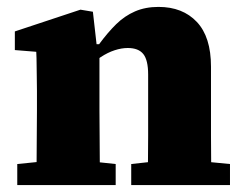

<svg xmlns="http://www.w3.org/2000/svg" viewBox="-20 -536 706 556"><path d="M30 0V-61L129 -71H221L315 -61V0ZM85 0Q86 -30 86 -67Q86 -104 86.5 -143Q87 -182 87 -215V-273Q87 -296 86.5 -314.5Q86 -333 86 -350Q86 -367 85 -386L23 -391V-445L213 -508L249 -502L261 -396L268 -394V-215Q268 -182 268.5 -143Q269 -104 269 -67Q269 -30 270 0ZM360 0V-61L451 -71H543L646 -61V0ZM408 0Q408 -30 408.5 -67Q409 -104 409 -142.5Q409 -181 409 -215V-320Q409 -362 395 -379.5Q381 -397 350 -397Q332 -397 312 -390.5Q292 -384 271.5 -370.5Q251 -357 232 -338L231 -408H267Q292 -442 316.5 -466Q341 -490 371 -503Q401 -516 439 -516Q509 -516 550 -472.5Q591 -429 591 -343V-215Q591 -181 591 -142.5Q591 -104 591.5 -67Q592 -30 592 0Z"/></svg>

Font: Source Serif 4 ExtraBold
Style: Regular
Weight: 800
Designer: Frank Grießhammer
Foundry: Adobe Systems Incorporated
Version: Version 4.004;hotconv 1.0.116;makeotfexe 2.5.65601